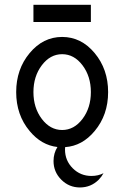

<svg xmlns="http://www.w3.org/2000/svg" viewBox="-20 -616 528 816"><path d="M244.1 -63.5Q294.9 -63.5 330.6 -110.6Q366.2 -157.7 366.2 -224.6Q366.2 -291.5 330.6 -338.6Q294.9 -385.7 244.1 -385.7Q193.4 -385.7 157.7 -338.6Q122.1 -291.5 122.1 -224.6Q122.1 -157.7 157.7 -110.6Q193.4 -63.5 244.1 -63.5ZM319.8 180.7Q273.4 180.7 240.5 147.7Q207.5 114.7 207.5 68.4Q207.5 35.2 224.1 8.8Q155.8 1 106 -59.1Q48.8 -127.4 48.8 -224.6Q48.8 -321.8 106 -390.4Q163.1 -459 244.1 -459Q325.2 -459 382.3 -390.4Q439.5 -321.8 439.5 -224.6Q439.5 -127.4 382.3 -59.1Q329.6 4.4 256.8 9.3Q256.3 14.2 256.3 19.5Q256.3 66.4 289.1 99.1Q321.8 131.8 368.7 131.8Q397 131.8 419.9 120.1Q412.1 134.8 399.4 147.9Q366.2 180.7 319.8 180.7ZM366.2 -522.5H122.1V-595.7H366.2Z"/></svg>

Font: Catrinity
Style: Regular
Weight: 400
Designer: Alexander Lange
Foundry: High-Logic / Made with FontCreator
Version: Version 2.090;May 20, 2024;FontCreator 15.0.0.2974 64-bit